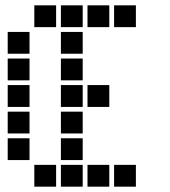

<svg xmlns="http://www.w3.org/2000/svg" viewBox="-20 -711 640 722"><path d="M110 -691Q109 -691 109 -691Q109 -691 109 -690V-610Q109 -609 109 -609Q109 -609 110 -609H190Q191 -609 191 -609Q191 -609 191 -610V-690Q191 -691 191 -691Q191 -691 190 -691ZM210 -691Q209 -691 209 -691Q209 -691 209 -690V-610Q209 -609 209 -609Q209 -609 210 -609H290Q291 -609 291 -609Q291 -609 291 -610V-690Q291 -691 291 -691Q291 -691 290 -691ZM310 -691Q309 -691 309 -691Q309 -691 309 -690V-610Q309 -609 309 -609Q309 -609 310 -609H390Q391 -609 391 -609Q391 -609 391 -610V-690Q391 -691 391 -691Q391 -691 390 -691ZM410 -691Q409 -691 409 -691Q409 -691 409 -690V-610Q409 -609 409 -609Q409 -609 410 -609H490Q491 -609 491 -609Q491 -609 491 -610V-690Q491 -691 491 -691Q491 -691 490 -691ZM10 -591Q9 -591 9 -591Q9 -591 9 -590V-510Q9 -509 9 -509Q9 -509 10 -509H90Q91 -509 91 -509Q91 -509 91 -510V-590Q91 -591 91 -591Q91 -591 90 -591ZM210 -591Q209 -591 209 -591Q209 -591 209 -590V-510Q209 -509 209 -509Q209 -509 210 -509H290Q291 -509 291 -509Q291 -509 291 -510V-590Q291 -591 291 -591Q291 -591 290 -591ZM10 -491Q9 -491 9 -491Q9 -491 9 -490V-410Q9 -409 9 -409Q9 -409 10 -409H90Q91 -409 91 -409Q91 -409 91 -410V-490Q91 -491 91 -491Q91 -491 90 -491ZM210 -491Q209 -491 209 -491Q209 -491 209 -490V-410Q209 -409 209 -409Q209 -409 210 -409H290Q291 -409 291 -409Q291 -409 291 -410V-490Q291 -491 291 -491Q291 -491 290 -491ZM10 -391Q9 -391 9 -391Q9 -391 9 -390V-310Q9 -309 9 -309Q9 -309 10 -309H90Q91 -309 91 -309Q91 -309 91 -310V-390Q91 -391 91 -391Q91 -391 90 -391ZM210 -391Q209 -391 209 -391Q209 -391 209 -390V-310Q209 -309 209 -309Q209 -309 210 -309H290Q291 -309 291 -309Q291 -309 291 -310V-390Q291 -391 291 -391Q291 -391 290 -391ZM310 -391Q309 -391 309 -391Q309 -391 309 -390V-310Q309 -309 309 -309Q309 -309 310 -309H390Q391 -309 391 -309Q391 -309 391 -310V-390Q391 -391 391 -391Q391 -391 390 -391ZM10 -291Q9 -291 9 -291Q9 -291 9 -290V-210Q9 -209 9 -209Q9 -209 10 -209H90Q91 -209 91 -209Q91 -209 91 -210V-290Q91 -291 91 -291Q91 -291 90 -291ZM210 -291Q209 -291 209 -291Q209 -291 209 -290V-210Q209 -209 209 -209Q209 -209 210 -209H290Q291 -209 291 -209Q291 -209 291 -210V-290Q291 -291 291 -291Q291 -291 290 -291ZM10 -191Q9 -191 9 -191Q9 -191 9 -190V-110Q9 -109 9 -109Q9 -109 10 -109H90Q91 -109 91 -109Q91 -109 91 -110V-190Q91 -191 91 -191Q91 -191 90 -191ZM210 -191Q209 -191 209 -191Q209 -191 209 -190V-110Q209 -109 209 -109Q209 -109 210 -109H290Q291 -109 291 -109Q291 -109 291 -110V-190Q291 -191 291 -191Q291 -191 290 -191ZM110 -91Q109 -91 109 -91Q109 -91 109 -90V-10Q109 -9 109 -9Q109 -9 110 -9H190Q191 -9 191 -9Q191 -9 191 -10V-90Q191 -91 191 -91Q191 -91 190 -91ZM210 -91Q209 -91 209 -91Q209 -91 209 -90V-10Q209 -9 209 -9Q209 -9 210 -9H290Q291 -9 291 -9Q291 -9 291 -10V-90Q291 -91 291 -91Q291 -91 290 -91ZM310 -91Q309 -91 309 -91Q309 -91 309 -90V-10Q309 -9 309 -9Q309 -9 310 -9H390Q391 -9 391 -9Q391 -9 391 -10V-90Q391 -91 391 -91Q391 -91 390 -91ZM410 -91Q409 -91 409 -91Q409 -91 409 -90V-10Q409 -9 409 -9Q409 -9 410 -9H490Q491 -9 491 -9Q491 -9 491 -10V-90Q491 -91 491 -91Q491 -91 490 -91Z"/></svg>

Font: Doto ExtraBold
Style: Regular
Weight: 800
Monospace: yes
Version: Version 1.000